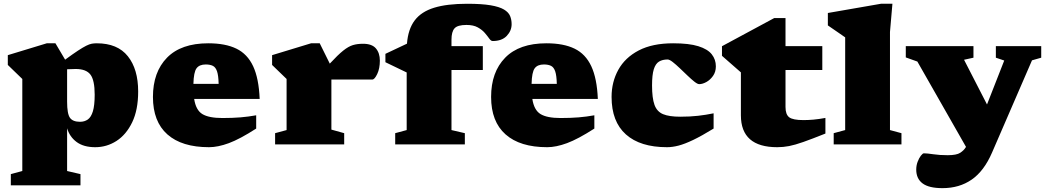

<svg xmlns="http://www.w3.org/2000/svg" viewBox="-20 -767 5562 1020"><path d="M407.5 158V217.5H37.5V158L98.5 141.5V-347.5L21.5 -422V-474L228.5 -537H274.5L326 -450Q367.5 -480.5 394.2 -498Q421 -515.5 438 -524Q455 -532.5 467.5 -534.8Q480 -537 494 -537Q604.5 -537 659.2 -468.2Q714 -399.5 714 -281Q714 -183 682.2 -117.2Q650.5 -51.5 598.8 -18.2Q547 15 486 15Q424.5 15 387.2 -12.5Q350 -40 336.5 -85.5V141.5ZM483 -264Q483 -341.5 460.2 -371Q437.5 -400.5 382 -400.5Q363.5 -400.5 336.5 -399V-227Q336.5 -162 351.8 -141Q367 -120 405 -120Q429 -120 446.5 -132.2Q464 -144.5 473.5 -175.8Q483 -207 483 -264Z M1086.5 -537Q1177.5 -537 1236 -508.5Q1294.5 -480 1324.8 -415.2Q1355 -350.5 1359.5 -241.5H1011.5Q1020.5 -182 1055 -161Q1089.5 -140 1161.5 -140Q1215 -140 1257.5 -143.5Q1300 -147 1341 -154.5V-84Q1254 -28 1195.8 -6.5Q1137.5 15 1090.5 15Q946 15 869.2 -53Q792.5 -121 792.5 -252Q792.5 -384 867.2 -460.5Q942 -537 1086.5 -537ZM1073 -424.5Q1039 -424.5 1024 -404Q1009 -383.5 1007.5 -321.5H1141.5Q1140.5 -366 1133 -388Q1125.5 -410 1110.8 -417.2Q1096 -424.5 1073 -424.5Z M1908.5 -534.5Q1956 -534.5 1977 -509.8Q1998 -485 1998 -445Q1998 -403 1984 -373.8Q1970 -344.5 1958 -344.5H1754Q1745.5 -344.5 1740.5 -344.5V-78.5L1808.5 -59.5V0H1441.5V-59.5L1502.5 -76V-347.5L1425.5 -422V-474L1632.5 -537H1678.5L1732 -429Q1775.5 -476 1803.5 -498.2Q1831.5 -520.5 1855 -527.5Q1878.5 -534.5 1908.5 -534.5Z M2378.5 -76 2449.5 -59.5V0H2079.5V-59.5L2140.5 -76V-382L2027.5 -436.5V-481L2142 -535Q2148 -612 2183 -658.5Q2218 -705 2286.5 -726Q2355 -747 2462 -747Q2539 -747 2586 -739Q2633 -731 2657.2 -716.5Q2681.5 -702 2689.8 -682.2Q2698 -662.5 2698 -638.5Q2698 -603.5 2672 -576.2Q2646 -549 2597 -549Q2588.5 -549 2579.2 -562Q2570 -575 2555.8 -591.8Q2541.5 -608.5 2518.2 -621.5Q2495 -634.5 2458 -634.5Q2411 -634.5 2394.8 -616.5Q2378.5 -598.5 2378.5 -556V-522H2545V-395H2378.5Z M2883 -537Q2974 -537 3032.5 -508.5Q3091 -480 3121.2 -415.2Q3151.5 -350.5 3156 -241.5H2808Q2817 -182 2851.5 -161Q2886 -140 2958 -140Q3011.5 -140 3054 -143.5Q3096.5 -147 3137.5 -154.5V-84Q3050.5 -28 2992.2 -6.5Q2934 15 2887 15Q2742.5 15 2665.8 -53Q2589 -121 2589 -252Q2589 -384 2663.8 -460.5Q2738.5 -537 2883 -537ZM2869.5 -424.5Q2835.5 -424.5 2820.5 -404Q2805.5 -383.5 2804 -321.5H2938Q2937 -366 2929.5 -388Q2922 -410 2907.2 -417.2Q2892.5 -424.5 2869.5 -424.5Z M3556 -537Q3640.5 -537 3690 -521.5Q3739.5 -506 3761.2 -478.5Q3783 -451 3783 -414.5Q3783 -385 3768 -363.8Q3753 -342.5 3732.5 -331.2Q3712 -320 3694.5 -320Q3685.5 -320 3668.8 -333.2Q3652 -346.5 3631.8 -366Q3611.5 -385.5 3591 -405Q3570.5 -424.5 3553.5 -437.8Q3536.5 -451 3526.5 -451Q3499.5 -451 3481 -439.8Q3462.5 -428.5 3453.2 -398.8Q3444 -369 3444 -313Q3444 -246 3457 -210Q3470 -174 3502.5 -160.5Q3535 -147 3593.5 -147Q3646.5 -147 3688.2 -151.8Q3730 -156.5 3771 -165V-84Q3707.5 -45 3662.5 -23.5Q3617.5 -2 3584.8 6.5Q3552 15 3523.5 15Q3381 15 3305 -53Q3229 -121 3229 -252Q3229 -331.5 3264.8 -396.2Q3300.5 -461 3373.2 -499Q3446 -537 3556 -537Z M4153 -198.5Q4153 -159 4172.5 -144Q4192 -129 4248.5 -129Q4273 -129 4301.5 -131.5Q4330 -134 4365 -140.5V-57.5Q4292.5 -28.5 4247.8 -12.8Q4203 3 4172 9Q4141 15 4109 15Q3916 15 3916 -154.5V-382.5L3815.5 -470.5V-521.5L4093 -671H4153V-522H4348.5V-395H4153Z M4708 -76 4769 -59.5V0H4409V-59.5L4470 -76V-568.5Q4460.5 -575 4434 -593.5Q4407.5 -612 4378 -632V-698L4660 -747H4721L4708 -597Z M4987 232.5Q4914.5 232.5 4881 207.2Q4847.5 182 4847.5 134Q4847.5 112 4855 92.2Q4862.5 72.5 4872.2 60Q4882 47.5 4888 47.5Q4905.5 47.5 4938.5 52.5Q4971.5 57.5 5014.5 57.5Q5062 57.5 5081.5 44.5Q5101 31.5 5110.5 15.5L5112 13.5L4853.5 -440L4792 -462V-522H5151.5V-460.5L5101.5 -449.5L5223.5 -212L5315 -445.5L5270.5 -460.5V-522H5511.5V-460.5L5462.5 -446.5L5250 44Q5207.5 142 5142 187.2Q5076.5 232.5 4987 232.5Z"/></svg>

Font: Newsreader Caption ExtraBold
Style: Regular
Weight: 800
Designer: Hugues Gentile
Foundry: Production Type
Version: Version 1.001